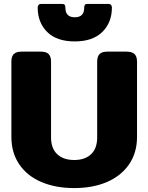

<svg xmlns="http://www.w3.org/2000/svg" viewBox="-20 -943 756 978"><path d="M172 -905Q172 -913 176.5 -918Q181 -923 188 -923H296Q306 -923 309.5 -918.5Q313 -914 313 -904Q313 -855 361 -855Q409 -855 409 -904Q409 -914 412.5 -918.5Q416 -923 426 -923H534Q541 -923 545.5 -918Q550 -913 550 -905Q550 -828 501 -780Q452 -732 361 -732Q269 -732 220.5 -780Q172 -828 172 -905ZM38 -246V-629Q38 -655 50 -667.5Q62 -680 90 -680H187Q216 -680 228 -667.5Q240 -655 240 -629V-243Q240 -187 271.5 -157.5Q303 -128 358 -128Q413 -128 444 -157.5Q475 -187 475 -243V-629Q475 -655 487 -667.5Q499 -680 527 -680H624Q653 -680 665.5 -667.5Q678 -655 678 -629V-246Q678 -165 637.5 -106Q597 -47 525 -16Q453 15 358 15Q263 15 190.5 -16Q118 -47 78 -106Q38 -165 38 -246Z"/></svg>

Font: Mitr SemiBold
Style: Regular
Weight: 600
Designer: Thanarat Vachiruckul
Foundry: Cadson Demak
Version: Version 1.002